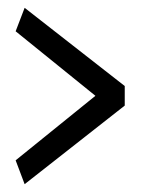

<svg xmlns="http://www.w3.org/2000/svg" viewBox="-20 -490 369 491"><path d="M20 -410 224 -245 20 -80 43 -19 299 -220V-270L43 -470Z"/></svg>

Font: Catamaran
Style: Regular
Weight: 400
Designer: Pria Ravichandran
Version: Version 1.000;PS 001.000;hotconv 1.0.70;makeotf.lib2.5.58329